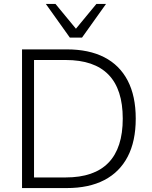

<svg xmlns="http://www.w3.org/2000/svg" viewBox="-20 -956 773 976"><path d="M92 0V-705H319Q432 -705 510 -665Q588 -625 629 -546.5Q670 -468 670 -353Q670 -238 629 -159.5Q588 -81 510 -40.5Q432 0 319 0ZM153 -54H314Q459 -54 531.5 -129Q604 -204 604 -353Q604 -502 531.5 -576.5Q459 -651 314 -651H153ZM335 -765 213 -936H262L366 -810L470 -936H519L397 -765Z"/></svg>

Font: Nunito Sans 12pt ExtraLight 12pt Light
Style: Regular
Weight: 300
Version: Version 3.101;gftools[0.9.27]